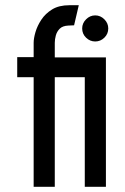

<svg xmlns="http://www.w3.org/2000/svg" viewBox="-20 -716 479 736"><path d="M109 0V-420H46V-497H109V-552Q109 -569 116 -593Q123 -617 138.5 -640.5Q154 -664 180 -680Q206 -696 246 -696H282L264 -619L242 -618Q220 -617 209 -606Q198 -595 194 -580Q190 -565 190 -552V-496H386V0H305V-420H190V0ZM345 -557Q325 -557 310 -571.5Q295 -586 295 -607Q295 -627 310 -642Q325 -657 345 -657Q365 -657 380 -642Q395 -627 395 -607Q395 -586 380 -571.5Q365 -557 345 -557Z"/></svg>

Font: Stick No Bills Medium
Style: Regular
Weight: 500
Version: Version 2.000